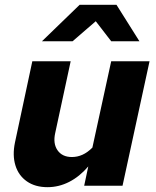

<svg xmlns="http://www.w3.org/2000/svg" viewBox="-20 -770 646 796"><path d="M177 6Q126 6 91.5 -18Q57 -42 44 -84Q31 -126 42 -179L114 -516H273L209 -219Q199 -175 218.5 -147Q238 -119 278 -119Q301 -119 322 -128.5Q343 -138 363 -158L441 -516H600L488 0H329L346 -80Q310 -38 267 -16Q224 6 177 6ZM154 -599 310 -750H463L558 -599H441L377 -682L281 -599Z"/></svg>

Font: Red Hat Text
Style: Italic
Weight: 300
Italic angle: -12°
Designer: Pentagram, MCKL
Foundry: Pentagram, MCKL
Version: Version 1.023